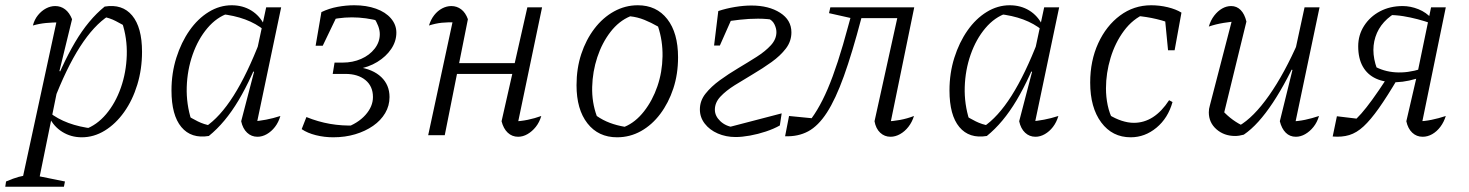

<svg xmlns="http://www.w3.org/2000/svg" viewBox="-41 -514 5587 730"><path d="M270 8Q229 8 196 -12.5Q163 -33 146 -69V-87Q209 -37 313 -25L281 -22Q327 -38 362.5 -80Q398 -122 418.5 -180.5Q439 -239 441 -304Q443 -369 423 -429L446 -408Q422 -422 399 -434Q376 -446 348 -451L372 -454Q316 -418 263.5 -336.5Q211 -255 161 -124L144 -137Q194 -268 244.5 -353.5Q295 -439 357 -489Q424 -500 461.5 -455Q499 -410 499 -317Q499 -251 481 -192Q463 -133 431 -88Q399 -43 357.5 -17.5Q316 8 270 8ZM-21 196 -18 176Q10 164 30 158.5Q50 153 77 150L206 176L202 196ZM38 196 180 -460 190 -429Q159 -429 133.5 -426.5Q108 -424 84 -417Q90 -440 103.5 -456.5Q117 -473 134 -482Q151 -491 169 -491Q190 -491 206.5 -478.5Q223 -466 233 -441L185 -244L191 -241L102 196Z M753 3Q686 14 648.5 -31Q611 -76 611 -170Q611 -236 629.5 -294.5Q648 -353 679.5 -398Q711 -443 752.5 -468.5Q794 -494 840 -494Q882 -494 914.5 -474Q947 -454 965 -417L964 -399Q902 -450 797 -461L829 -464Q783 -449 747.5 -407Q712 -365 691.5 -306.5Q671 -248 669 -183Q667 -118 687 -56L664 -79Q688 -64 711 -52.5Q734 -41 762 -36L739 -31Q795 -68 847 -150Q899 -232 949 -362L966 -350Q917 -218 866 -132.5Q815 -47 753 3ZM931 -24 918 -52Q944 -54 970.5 -59Q997 -64 1025 -73Q1018 -49 1004.5 -31.5Q991 -14 973.5 -4Q956 6 938 6Q915 6 898.5 -9.5Q882 -25 876 -53L925 -241L919 -243L971 -486H1028Z M1226 8Q1192 8 1160 0Q1128 -8 1106 -23L1124 -69Q1168 -51 1214 -43Q1260 -35 1309 -37L1269 -27Q1320 -45 1348.5 -77Q1377 -109 1377 -145Q1377 -186 1348.5 -209.5Q1320 -233 1272 -233H1224L1231 -276H1262Q1300 -276 1332 -290Q1364 -304 1383.5 -329Q1403 -354 1403 -384Q1403 -399 1397 -415Q1391 -431 1381 -446L1405 -433Q1350 -448 1297 -448Q1244 -448 1191 -433L1181 -468Q1210 -482 1242.5 -488Q1275 -494 1306 -494Q1352 -494 1388.5 -481Q1425 -468 1445.5 -444Q1466 -420 1466 -390Q1466 -357 1446.5 -328Q1427 -299 1393.5 -278.5Q1360 -258 1317 -251L1320 -259Q1377 -251 1408.5 -221Q1440 -191 1440 -145Q1440 -112 1423.5 -84Q1407 -56 1377.5 -35.5Q1348 -15 1309.5 -3.5Q1271 8 1226 8ZM1159 -340 1181 -468 1248 -469 1186 -340Z M1929 6Q1906 6 1889.5 -9.5Q1873 -25 1866 -53L1964 -486H2020L1923 -22L1910 -52Q1939 -53 1965.5 -58.5Q1992 -64 2017 -73Q2010 -49 1996 -31.5Q1982 -14 1964.5 -4Q1947 6 1929 6ZM1587 0 1686 -460 1697 -429Q1662 -430 1638.5 -427.5Q1615 -425 1590 -417Q1597 -440 1610 -456.5Q1623 -473 1640 -482Q1657 -491 1675 -491Q1696 -491 1712.5 -478.5Q1729 -466 1738 -441L1650 0ZM1666 -233 1673 -274H1943L1936 -233Z M2305 8Q2234 8 2192.5 -45Q2151 -98 2151 -190Q2151 -254 2169 -308.5Q2187 -363 2219 -405Q2251 -447 2293.5 -470.5Q2336 -494 2384 -494Q2455 -494 2496 -441.5Q2537 -389 2537 -296Q2537 -232 2519 -177.5Q2501 -123 2469.5 -81Q2438 -39 2396 -15.5Q2354 8 2305 8ZM2334 -32Q2375 -49 2407.5 -90.5Q2440 -132 2458.5 -186Q2477 -240 2478 -299.5Q2479 -359 2461 -413Q2435 -428 2409 -438.5Q2383 -449 2355 -452Q2312 -434 2280 -392.5Q2248 -351 2230 -296.5Q2212 -242 2210.5 -183.5Q2209 -125 2228 -73Q2251 -57 2277.5 -47Q2304 -37 2334 -32Z M2756 7Q2719 7 2688 -6.5Q2657 -20 2638.5 -44Q2620 -68 2620 -98Q2620 -131 2641.5 -158Q2663 -185 2696 -209Q2729 -233 2766 -255Q2803 -277 2836 -298Q2869 -319 2890 -342Q2911 -365 2911 -392Q2911 -406 2903.5 -421.5Q2896 -437 2879 -444L2909 -437Q2893 -440 2876 -441.5Q2859 -443 2841 -443Q2807 -443 2771.5 -439Q2736 -435 2701 -429L2690 -472Q2720 -482 2753.5 -487.5Q2787 -493 2816 -493Q2882 -493 2925 -465.5Q2968 -438 2968 -391Q2968 -357 2947 -329.5Q2926 -302 2892.5 -278Q2859 -254 2822.5 -232.5Q2786 -211 2752.5 -190Q2719 -169 2698 -146.5Q2677 -124 2677 -97Q2677 -73 2697.5 -53.5Q2718 -34 2749 -30L2720 -28L2931 -83L2924 -37Q2901 -24 2871 -14Q2841 -4 2810.5 1.5Q2780 7 2756 7ZM2674 -341 2690 -472H2754L2696 -341Z M2944 4 2959 -73 3061 -63 3022 -36Q3068 -87 3106 -176Q3144 -265 3184 -415L3201 -477L3218 -440L3111 -464L3116 -486H3435L3394 -445H3234Q3199 -312 3167.5 -224.5Q3136 -137 3103 -86Q3070 -35 3031.5 -14.5Q2993 6 2944 4ZM3340 -23 3326 -52Q3354 -53 3381 -58Q3408 -63 3434 -73Q3427 -50 3413 -32Q3399 -14 3381 -4Q3363 6 3345 6Q3322 6 3305.5 -9.5Q3289 -25 3284 -53L3374 -461L3435 -486Z M3711 3Q3644 14 3606.5 -31Q3569 -76 3569 -170Q3569 -236 3587.5 -294.5Q3606 -353 3637.5 -398Q3669 -443 3710.5 -468.5Q3752 -494 3798 -494Q3840 -494 3872.5 -474Q3905 -454 3923 -417L3922 -399Q3860 -450 3755 -461L3787 -464Q3741 -449 3705.5 -407Q3670 -365 3649.5 -306.5Q3629 -248 3627 -183Q3625 -118 3645 -56L3622 -79Q3646 -64 3669 -52.5Q3692 -41 3720 -36L3697 -31Q3753 -68 3805 -150Q3857 -232 3907 -362L3924 -350Q3875 -218 3824 -132.5Q3773 -47 3711 3ZM3889 -24 3876 -52Q3902 -54 3928.5 -59Q3955 -64 3983 -73Q3976 -49 3962.5 -31.5Q3949 -14 3931.5 -4Q3914 6 3896 6Q3873 6 3856.5 -9.5Q3840 -25 3834 -53L3883 -241L3877 -243L3929 -486H3986Z M4258 8Q4188 8 4146 -48.5Q4104 -105 4104 -200Q4104 -283 4134.5 -349.5Q4165 -416 4217.5 -455Q4270 -494 4336 -494Q4368 -494 4399 -486.5Q4430 -479 4451 -466L4428 -418Q4360 -447 4277 -454L4313 -462Q4266 -442 4232.5 -397Q4199 -352 4181.5 -294Q4164 -236 4164 -178Q4164 -145 4170.5 -114Q4177 -83 4191 -56L4175 -78Q4199 -63 4223.5 -55Q4248 -47 4270 -47Q4309 -47 4342.5 -68.5Q4376 -90 4404 -133L4417 -126Q4400 -65 4356 -28.5Q4312 8 4258 8ZM4400 -323 4386 -467 4451 -466 4425 -323Z M4698 -432 4610 -72 4606 -95Q4625 -74 4646.5 -58.5Q4668 -43 4687 -35H4669Q4725 -67 4784 -151Q4843 -235 4897 -359L4909 -332Q4881 -269 4853.5 -217Q4826 -165 4798.5 -123.5Q4771 -82 4743.5 -51.5Q4716 -21 4688 -2Q4670 3 4655 3Q4613 3 4584 -22.5Q4555 -48 4555 -87Q4555 -100 4559 -113L4649 -460L4674 -434Q4642 -432 4611.5 -427Q4581 -422 4555 -413Q4562 -437 4575.5 -454.5Q4589 -472 4605.5 -481.5Q4622 -491 4640 -491Q4661 -491 4676 -476Q4691 -461 4698 -432ZM4825 -53 4873 -248 4868 -250 4919 -486H4976L4879 -24L4866 -52Q4895 -53 4921 -58.5Q4947 -64 4974 -73Q4967 -49 4953 -31.5Q4939 -14 4921.5 -4Q4904 6 4886 6Q4863 6 4847.5 -9.5Q4832 -25 4825 -53Z M5369 -223Q5314 -203 5269 -201.5Q5224 -200 5191 -215Q5158 -230 5140.5 -261Q5123 -292 5123 -338Q5123 -381 5145.5 -416Q5168 -451 5206 -471Q5244 -491 5292 -491Q5322 -491 5352 -479Q5382 -467 5403 -443L5401 -425Q5375 -434 5348.5 -441Q5322 -448 5294.5 -452.5Q5267 -457 5236 -457L5279 -473Q5209 -437 5188.5 -373.5Q5168 -310 5202 -234L5181 -264Q5219 -242 5265 -239Q5311 -236 5362 -252ZM5026 5 5042 -72 5142 -60 5097 -45Q5117 -62 5135 -82.5Q5153 -103 5176 -134.5Q5199 -166 5233 -218H5275Q5233 -147 5201.5 -102.5Q5170 -58 5143.5 -33.5Q5117 -9 5089 -0.5Q5061 8 5026 5ZM5368 6Q5345 6 5328.5 -9.5Q5312 -25 5306 -53L5347 -230L5400 -486H5456L5361 -24L5347 -52Q5375 -53 5402 -58.5Q5429 -64 5456 -73Q5449 -50 5435.5 -32Q5422 -14 5404.5 -4Q5387 6 5368 6Z"/></svg>

Font: Piazzolla 8pt ExtraLight
Style: Italic
Weight: 250
Italic angle: -11.3°
Designer: Juan Pablo del Peral
Foundry: Huerta Tipografica
Version: Version 2.001